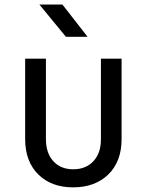

<svg xmlns="http://www.w3.org/2000/svg" viewBox="-20 -805 639 835"><path d="M266.6 -645 151.4 -785.2H251.5L360.8 -645ZM298.3 9.8Q203.1 9.8 146.5 -46.4Q89.4 -103 89.4 -200.2V-549.8H179.7V-200.2Q179.7 -140.1 211.4 -104.5Q243.7 -68.8 298.3 -68.8Q354 -68.8 386.7 -104.5Q419.4 -140.1 418.9 -200.2V-549.8H508.8V-200.2Q508.8 -103 451.2 -46.4Q393.1 9.8 298.3 9.8Z"/></svg>

Font: UDEV Gothic 35
Style: Regular
Weight: 400
Version: v2.1.0; ttfautohint (v1.8.4.7-5d5b-dirty) -l 6 -r 45 -G 200 